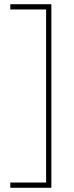

<svg xmlns="http://www.w3.org/2000/svg" viewBox="-20 -734 350 912"><path d="M29 133H199V-689H29V-714H224V158H29Z"/></svg>

Font: Noto Sans Myanmar UI SemiCondensed Thin
Style: Regular
Weight: 100
Width: 4
Designer: Monotype Design Team
Foundry: Monotype Imaging Inc.
Version: Version 2.103; ttfautohint (v1.8.4.7-5d5b)